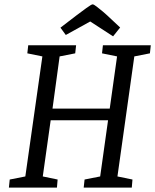

<svg xmlns="http://www.w3.org/2000/svg" viewBox="-20 -854 707 874"><path d="M20.5 0 24.3 -36.8 95.3 -50.8 172.9 -597.2 104.4 -611.2 108.5 -648H326.4L322.4 -611.2L251.4 -597.2L219 -359.7H479.5L512.9 -597.2L444.4 -611.2L448.5 -648H666.4L662.4 -611.2L591.4 -597.2L514.6 -50.8L583 -36.8L579.9 0H361L365 -36.8L436 -50.8L471.9 -306.5H210.7L174.7 -50.8L242.3 -36.8L239.2 0ZM494.8 -688.6 390.7 -756.2 279.5 -694.8 255.2 -728.1 329.7 -785.2Q358.5 -806.7 372.5 -816.9Q386.5 -827 392.8 -830.6Q399.1 -834.2 401.7 -834.2Q406.9 -834.2 420.1 -823.9Q433.4 -813.7 447.5 -801.9Q461.6 -790.1 467.1 -784.7L526.9 -728.8Z"/></svg>

Font: Faustina Light
Style: Italic
Weight: 300
Italic angle: -8°
Designer: Alfonso Garcia
Foundry: http://www.omnibus-type.com
Version: Version 1.200